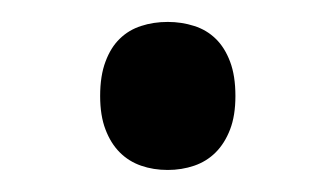

<svg xmlns="http://www.w3.org/2000/svg" viewBox="-20 -441 308 176"><path d="M71.8 -353Q71.8 -371.6 76.7 -384.5Q81.5 -397.5 89.8 -405.5Q98.1 -413.6 109.4 -417.2Q120.6 -420.9 133.8 -420.9Q146.5 -420.9 158 -417.2Q169.4 -413.6 177.7 -405.5Q186 -397.5 190.9 -384.5Q195.8 -371.6 195.8 -353Q195.8 -335 190.9 -322.3Q186 -309.6 177.7 -301.3Q169.4 -293 158 -289.1Q146.5 -285.2 133.8 -285.2Q120.6 -285.2 109.4 -289.1Q98.1 -293 89.8 -301.3Q81.5 -309.6 76.7 -322.3Q71.8 -335 71.8 -353Z"/></svg>

Font: Droid Sans
Style: Regular
Weight: 400
Foundry: Ascender Corporation
Version: Version 1.00 build 114